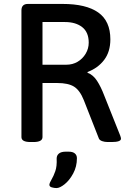

<svg xmlns="http://www.w3.org/2000/svg" viewBox="-20 -720 650 976"><path d="M135 2Q89 2 89 -23V-667Q89 -700 122 -700H298Q418 -700 479.5 -656.5Q541 -613 541 -520Q541 -457 509.5 -415.5Q478 -374 425 -354V-350Q453 -340 473 -309.5Q493 -279 510 -234L591 -31Q595 -20 595 -15Q595 2 547 2H528Q512 2 499.5 -2.5Q487 -7 483 -15L406 -211Q386 -261 356.5 -279.5Q327 -298 271 -298H196V-23Q196 2 150 2ZM196 -391H317Q349 -391 374.5 -406Q400 -421 415.5 -447Q431 -473 431 -503Q431 -556 398 -582Q365 -608 310 -608H196ZM267 236Q256 236 243.5 232.5Q231 229 231 219Q232 209 242 192.5Q252 176 261 150.5Q270 125 268 86Q268 70 279.5 60.5Q291 51 314 51H329Q350 51 360.5 60Q371 69 371 84Q371 127 352 162Q333 197 308.5 216.5Q284 236 267 236Z"/></svg>

Font: Asap Medium
Style: Regular
Weight: 500
Designer: Pablo Cosgaya
Foundry: Omnibus-Type
Version: Version 3.001; ttfautohint (v1.8.3)